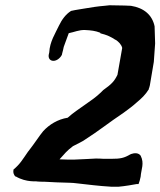

<svg xmlns="http://www.w3.org/2000/svg" viewBox="-20 -702 609 729"><path d="M31 -56C29 -46 33 -38 38 -32H40C81 -8 120 -15 120 -13C129 -12 139 -12 148 -12C178 -10 210 -9 246 -8C254 -8 262 -7 271 -6C317 -1 352 4 403 7H430C442 6 456 4 469 2L498 -3H506C509 -11 512 -20 514 -31C516 -60 529 -81 514 -111C506 -122 491 -122 477 -117L476 -116H475C451 -102 438 -99 402 -99H373C362 -100 353 -100 343 -100C319 -99 294 -97 261 -96C243 -96 225 -96 206 -97C224 -117 234 -130 257 -147C272 -155 294 -165 303 -172C355 -205 394 -237 448 -273C466 -286 485 -300 499 -313C517 -328 532 -342 545 -363V-365C546 -368 548 -372 549 -378L564 -467L569 -537L567 -601V-602C558 -645 527 -672 477 -680H476C469 -680 461 -681 453 -681L396 -682L377 -680C352 -678 326 -674 303 -670C287 -667 269 -665 252 -661H251L249 -660C230 -648 215 -628 204 -605C190 -575 169 -544 167 -503L165 -494C163 -482 169 -471 183 -471C196 -471 209 -482 215 -494L216 -499C219 -510 220 -514 222 -524C228 -541 235 -559 241 -576C262 -580 280 -589 303 -588C325 -587 342 -585 360 -578L362 -575H363C384 -570 402 -562 418 -551H419C430 -544 441 -533 444 -520L426 -418C414 -393 403 -382 372 -360C368 -357 366 -353 364 -352L363 -351C328 -317 277 -291 237 -255C199 -249 167 -229 144 -204C129 -186 113 -160 88 -128L87 -127C64 -94 57 -80 31 -58Z"/></svg>

Font: Vapor
Style: SbdObl
Weight: 600
Foundry: Cannot Into Space Fonts
Version: Version 0.179